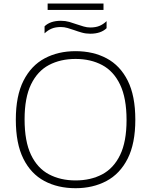

<svg xmlns="http://www.w3.org/2000/svg" viewBox="-20 -1032 836 1062"><path d="M398 9Q300 9 225.5 -30.8Q151 -70.5 109.2 -154.2Q67.5 -238 67.5 -370Q67.5 -502 110 -585.8Q152.5 -669.5 227 -709.2Q301.5 -749 398 -749Q495.5 -749 570 -709.2Q644.5 -669.5 686.5 -585.8Q728.5 -502 728.5 -370Q728.5 -238 686 -154.2Q643.5 -70.5 568.8 -30.8Q494 9 398 9ZM398 -34Q481.5 -34 545 -67.5Q608.5 -101 644.2 -174.5Q680 -248 680 -368Q680 -489.5 644.2 -564Q608.5 -638.5 545 -672.2Q481.5 -706 398 -706Q314.5 -706 251 -672.5Q187.5 -639 151.8 -565.5Q116 -492 116 -372Q116 -250 151.5 -175.8Q187 -101.5 250.8 -67.8Q314.5 -34 398 -34ZM479 -845.5Q454.5 -845.5 432.5 -851.8Q410.5 -858 390 -865.5Q371.5 -872 353.5 -877.2Q335.5 -882.5 316.5 -882.5Q287.5 -882.5 266.5 -874Q245.5 -865.5 226.5 -847.5V-886.5Q258 -917 317 -917Q341.5 -917 363.5 -910.8Q385.5 -904.5 406 -897Q424.5 -891 442.5 -885.5Q460.5 -880 479.5 -880Q508.5 -880 529.5 -888.5Q550.5 -897 569.5 -915V-876Q538 -845.5 479 -845.5ZM243.5 -977V-1012.5H552.5V-977Z"/></svg>

Font: Encode Sans Exp XLt
Style: Regular
Weight: 200
Width: 7
Designer: Multiple Designers
Foundry: Impallari Type
Version: Version 3.002; ttfautohint (v1.8.3) -l 8 -r 50 -G 200 -x 14 